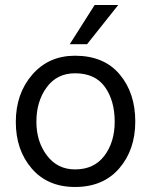

<svg xmlns="http://www.w3.org/2000/svg" viewBox="-20 -736 602 765"><path d="M519 -252Q519 -139 455 -65Q391 9 279 9Q170 9 106.5 -64.5Q43 -138 43 -250Q43 -363 108.5 -438.5Q174 -514 279 -514Q394 -514 456.5 -440Q519 -366 519 -252ZM125 -251Q125 -172 167 -116.5Q209 -61 279 -61Q355 -61 396 -115.5Q437 -170 437 -251Q437 -335 398 -389.5Q359 -444 279 -444Q207 -444 166 -388Q125 -332 125 -251ZM327 -560H258L357 -716H451Z"/></svg>

Font: Hind Guntur
Style: Regular
Weight: 400
Designer: Manushi Parikh, Hitesh Malaviya
Foundry: Indian Type Foundry
Version: Version 1.002;PS 1.0;hotconv 1.0.86;makeotf.lib2.5.63406; tt